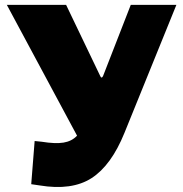

<svg xmlns="http://www.w3.org/2000/svg" viewBox="-20 -762 749 787"><path d="M108 -7 122 -184 151 -181Q207 -172 240.5 -177.5Q274 -183 295 -205Q316 -227 331 -267L516 -742H703L490 -217Q436 -84 355.5 -32Q275 20 142 -2ZM314 -172 8 -742H251L391 -450Q396 -438 403 -451L456 -438Z"/></svg>

Font: Libre Franklin Black
Style: Regular
Weight: 900
Designer: Pablo Impallari, Rodrigo Fuenzalida, Nhung Nguyen
Foundry: Impallari Type
Version: Version 3.000